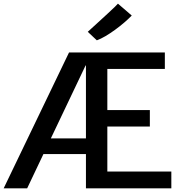

<svg xmlns="http://www.w3.org/2000/svg" viewBox="-59 -1030 994 1050"><path d="M411 0V-187.5H178.5L89.5 0H-39L318.5 -743H842.5V-653H528V-428H760.5V-338H528V-92H878V0ZM219 -273H411V-672H409ZM470.5 -809.5 421 -856Q422.5 -857.5 438.5 -872Q455.5 -887.5 479.5 -909.5Q503.5 -931.5 527.8 -953.8Q552 -976 568.5 -992Q585 -1008 586 -1010L661.5 -945Q644.5 -927.5 620.8 -907Q597 -886.5 570.2 -867Q543.5 -847.5 517.5 -832.2Q491.5 -817 470.5 -809.5Z"/></svg>

Font: Koeln Type Sans
Style: Regular
Weight: 400
Designer: Eben Sorkin
Foundry: Eben Sorkin
Version: Version 2.001